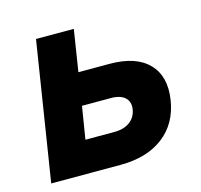

<svg xmlns="http://www.w3.org/2000/svg" viewBox="-85 -643 771 736"><g transform="rotate(-15 300.0 -275.0)"><path d="M31 0 118 -550H268L242 -385H366Q470 -385 520 -333.5Q570 -282 556 -191Q542 -100 476.5 -50Q411 0 306 0ZM201 -128H316Q354 -128 377.5 -145.5Q401 -163 406 -193Q411 -222 393 -239.5Q375 -257 337 -257H222Z"/></g></svg>

Font: JetBrains Mono ExtraBold
Style: Italic
Weight: 800
Italic angle: -9°
Monospace: yes
Designer: Philipp Nurullin, Konstantin Bulenkov
Foundry: JetBrains
Version: Version 2.305; ttfautohint (v1.8.4.7-5d5b)